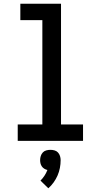

<svg xmlns="http://www.w3.org/2000/svg" viewBox="-20 -755 540 1029"><path d="M75 0V-88H207V-647H89V-735H307V-88H425V0ZM239 254 197 213Q209 201 218.5 186.5Q228 172 234 156Q225 154 217 149Q209 144 204 136.5Q199 129 197 120.5Q195 112 195 103Q195 92 198.5 81Q202 70 209.5 62Q217 54 228 51Q239 48 250 48Q261 48 272 51Q283 54 290.5 62Q298 70 301.5 81Q305 92 305 103Q305 124 301 145Q297 166 288.5 185.5Q280 205 267.5 222.5Q255 240 239 254Z"/></svg>

Font: Iosevka Slab Semibold
Style: Regular
Weight: 600
Monospace: yes
Designer: Belleve Invis
Foundry: Belleve Invis
Version: Version 11.1.1; ttfautohint (v1.8.3)